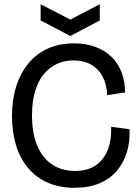

<svg xmlns="http://www.w3.org/2000/svg" viewBox="-20 -879 663 912"><path d="M334 13Q262 13 206.5 -11.5Q151 -36 113 -81.5Q75 -127 56 -189.5Q37 -252 37 -327Q37 -405 57 -468.5Q77 -532 115 -578Q153 -624 207.5 -648.5Q262 -673 331 -673Q389 -673 434 -656Q479 -639 510.5 -608Q542 -577 558 -534Q574 -491 574 -440L489 -427Q487 -479 467 -516Q447 -553 412 -572.5Q377 -592 329 -592Q287 -592 251.5 -576Q216 -560 189 -528Q162 -496 147 -446.5Q132 -397 132 -331Q132 -247 156.5 -188Q181 -129 227 -98Q273 -67 337 -67Q394 -67 432.5 -92Q471 -117 490.5 -164Q510 -211 508 -277L595 -265Q598 -206 582.5 -155.5Q567 -105 534.5 -67Q502 -29 452 -8Q402 13 334 13ZM173 -859 314 -786 454 -859V-782L314 -708L173 -782Z"/></svg>

Font: Bricolage Grotesque 96pt
Style: Regular
Weight: 400
Version: Version 1.001;gftools[0.9.33.dev8+g029e19f]